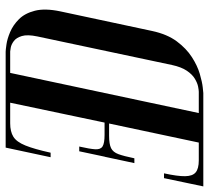

<svg xmlns="http://www.w3.org/2000/svg" viewBox="-50 -689 739 679"><g transform="rotate(90 319.5 -349.5)"><path d="M20.2 -193.2Q8.8 -139 18 -103.2Q27.2 -67.5 48.1 -46.8Q69 -26 93.4 -15.8Q117.8 -5.5 137.5 -2.8Q157.2 0 162.8 0H338.8L486.8 -699H309Q308 -699 289.1 -697Q270.2 -695 241.4 -686.6Q212.5 -678.2 182 -658.6Q151.5 -639 126.2 -605.1Q101 -571.2 89.5 -517.8ZM209.8 -588Q217 -621.2 230.1 -640.6Q243.2 -660 258.5 -669.1Q273.8 -678.2 286.4 -680.6Q299 -683 304.5 -683H379.8L237.8 -16H162Q159.8 -16 148.5 -18Q137.2 -20 125.4 -28.8Q113.5 -37.5 107.5 -57.1Q101.5 -76.8 108.8 -111.8ZM626 -683 630.2 -699H384.5L234.5 0H488.8L493 -16H343.2L413.5 -349.8H457L460.2 -365.8H416.8L484.2 -683ZM552.2 -699 547.2 -683Q576.5 -683 589.6 -672Q602.8 -661 603.1 -634.5Q603.5 -608 593 -560H610L639.2 -699ZM335 -683H391L395 -699H340ZM190 0H245L250 -16H194ZM411.2 0H502L536 -159H520Q507.2 -101 494.5 -69.8Q481.8 -38.5 463.5 -27.2Q445.2 -16 416 -16ZM460 -364.8 457 -349.8Q486.2 -349.8 497.6 -342.8Q509 -335.8 507.9 -316.9Q506.8 -298 498.2 -260.2H515L537.2 -364.8ZM457.2 -350.8H534.5L556.8 -455.2H539.8Q532.2 -418.2 525.2 -399Q518.2 -379.8 503.9 -372.8Q489.5 -365.8 460.2 -365.8Z"/></g></svg>

Font: Emberly Black
Style: Italic
Weight: 900
Italic angle: -12°
Designer: Rajesh Rajput
Foundry: Rajesh Rajput
Version: Version 1.000